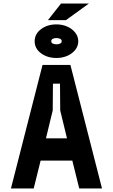

<svg xmlns="http://www.w3.org/2000/svg" viewBox="-20 -1068 640 1088"><path d="M558 0H429L389.8 -158H210.2L171 0H42L221 -700H379ZM359.6 -284 321.2 -442.4 320 -594H280L278.8 -442.4L240.4 -284ZM300 -929.8Q333.5 -929.8 361.4 -917.3Q389.4 -904.8 406.5 -882.9Q423.6 -861 423.6 -834Q423.6 -807 406.5 -785.4Q389.4 -763.8 361.4 -751.6Q333.4 -739.4 299.9 -739.4Q248.6 -739.4 212.5 -766.1Q176.4 -792.8 176.4 -834.3Q176.4 -875.8 212.5 -902.8Q248.5 -929.8 300 -929.8ZM300.1 -816.8Q311.8 -816.8 320.7 -821Q329.6 -825.2 329.6 -834.6Q329.6 -844 320.6 -848.2Q311.6 -852.4 299.9 -852.4Q288.2 -852.4 279.3 -848.2Q270.4 -844 270.4 -834.6Q270.4 -825.2 279.4 -821Q288.4 -816.8 300.1 -816.8ZM483.8 -1048 353.8 -954H251.8L325.8 -1048Z"/></svg>

Font: Fliege Mono Thin
Style: Regular
Weight: 100
Version: Version 0.020;Glyphs 3.3 (3306)